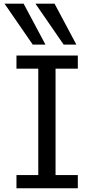

<svg xmlns="http://www.w3.org/2000/svg" viewBox="-20 -1011 516 1031"><path d="M68.4 -712.9V-642.1H185.5V-70.8H68.4V0H397.9V-70.8H278.3V-642.1H397.9V-712.9ZM4.4 -991.2 155.8 -771.5H224.1L106.9 -991.2ZM170.4 -991.2 321.8 -771.5H390.1L272.9 -991.2Z"/></svg>

Font: Andika
Style: Regular
Weight: 400
Designer: Victor Gaultney, Annie Olsen, Julie Remington, Don Collingsworth, Eric Hays
Foundry: SIL International
Version: Version 1.000